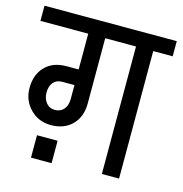

<svg xmlns="http://www.w3.org/2000/svg" viewBox="-107 -719 779 819"><g transform="rotate(15 282.0 -309.5)"><path d="M0 0ZM574 -563H488V0H412V-563H276V-275Q276 -216 241 -180.5Q206 -145 147 -145Q93 -145 56 -182.5Q19 -220 19 -275Q19 -334 53.5 -369.5Q88 -405 147 -405H201V-563H-10V-630H574ZM201 -275V-336H147Q122 -336 108 -319.5Q94 -303 94 -275Q94 -248 108.5 -230Q123 -212 147 -212Q172 -212 186.5 -229Q201 -246 201 -275ZM193 -88ZM102 -88H193V11H102Z"/></g></svg>

Font: Pragati Narrow
Style: Regular
Weight: 400
Designer: Hector Gatti, Marcela Romero, Pablo Cosgaya and Nicolas Silva
Foundry: Omnibus-Type
Version: Version 1.010; ttfautohint (v1.3)